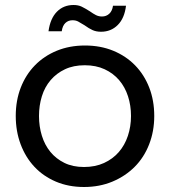

<svg xmlns="http://www.w3.org/2000/svg" viewBox="-20 -739 680 768"><path d="M316 9Q254 9 203.5 -12.5Q153 -34 117.5 -72Q82 -110 62.5 -162Q43 -214 43 -275Q43 -337 63 -388.5Q83 -440 119.5 -477.5Q156 -515 207 -536Q258 -557 320 -557Q382 -557 433 -536Q484 -515 520.5 -477.5Q557 -440 577 -388.5Q597 -337 597 -275Q597 -214 576.5 -161.5Q556 -109 518.5 -71.5Q481 -34 429.5 -12.5Q378 9 316 9ZM316 -71Q361 -71 396 -87Q431 -103 455 -130.5Q479 -158 491.5 -195.5Q504 -233 504 -275Q504 -317 492 -354Q480 -391 456.5 -418.5Q433 -446 398.5 -462Q364 -478 319 -478Q274 -478 240 -462Q206 -446 182.5 -418.5Q159 -391 147.5 -354Q136 -317 136 -275Q136 -233 147.5 -196Q159 -159 181.5 -131.5Q204 -104 237.5 -87.5Q271 -71 316 -71ZM174 -614Q181 -665 207.5 -692Q234 -719 274 -719Q293 -719 306.5 -712.5Q320 -706 339 -694Q353 -684 364 -678.5Q375 -673 388 -673Q405 -673 417 -684Q429 -695 432 -716H484Q478 -666 451 -639Q424 -612 384 -612Q365 -612 350.5 -618.5Q336 -625 318 -638Q302 -648 292.5 -653Q283 -658 270 -658Q253 -658 241.5 -647Q230 -636 227 -614Z"/></svg>

Font: A Bank Premium Regular
Style: Regular
Weight: 400
Designer: Ninad Kale (Devanagari), Jonny Pinhorn (Latin), Htun Naung (Myanmar)
Foundry: Indian Type Foundry
Version: 4.004